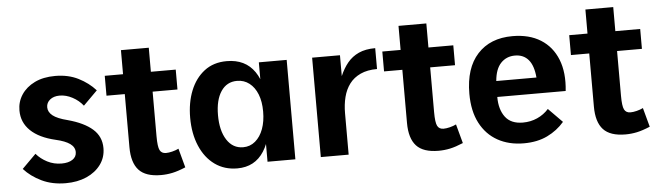

<svg xmlns="http://www.w3.org/2000/svg" viewBox="-43 -782 3305 962"><g transform="rotate(-5 1609.0 -300.5)"><path d="M115 -141Q137 -115 170 -98Q203 -81 242 -81Q276 -81 296.5 -94.5Q317 -108 317 -132Q317 -157 293.5 -174Q270 -191 222 -202Q140 -221 97 -262.5Q54 -304 54 -364Q54 -408 77.5 -443.5Q101 -479 144 -500Q187 -521 247 -521Q313 -521 363.5 -495.5Q414 -470 449 -431L378 -360Q357 -387 325 -404Q293 -421 261 -421Q231 -421 212.5 -406Q194 -391 194 -368Q194 -344 216.5 -326Q239 -308 291 -295Q372 -273 414.5 -235.5Q457 -198 457 -140Q457 -93 430.5 -57Q404 -21 358.5 -1Q313 19 254 19Q186 19 133 -6.5Q80 -32 45 -71Z M857 -8Q819 8 790.5 14Q762 20 733 20Q656 20 621.5 -17.5Q587 -55 587 -133V-621H727V-175Q727 -123 736 -105.5Q745 -88 767 -88Q781 -88 799 -92.5Q817 -97 831 -104ZM495 -500H852V-400H495Z M1117 20Q1052 20 1004 -14.5Q956 -49 929.5 -111Q903 -173 903 -253Q903 -329 927 -389Q951 -449 997 -484.5Q1043 -520 1110 -520Q1203 -520 1250 -452Q1297 -384 1297 -253Q1297 -124 1251 -52Q1205 20 1117 20ZM1155 -83Q1190 -83 1216 -105Q1242 -127 1256 -165Q1270 -203 1270 -253Q1270 -303 1255.5 -339.5Q1241 -376 1214.5 -396.5Q1188 -417 1153 -417Q1101 -417 1072 -373.5Q1043 -330 1043 -254Q1043 -176 1073 -129.5Q1103 -83 1155 -83ZM1270 0V-500H1410V0Z M1538 -500H1678V-395Q1694 -433 1717 -461Q1740 -489 1774 -504.5Q1808 -520 1857 -520V-415Q1808 -415 1773.5 -399Q1739 -383 1718 -355Q1697 -327 1687.5 -289.5Q1678 -252 1678 -208V0H1538Z M2253 -8Q2215 8 2186.5 14Q2158 20 2129 20Q2052 20 2017.5 -17.5Q1983 -55 1983 -133V-621H2123V-175Q2123 -123 2132 -105.5Q2141 -88 2163 -88Q2177 -88 2195 -92.5Q2213 -97 2227 -104ZM1891 -500H2248V-400H1891Z M2558 20Q2483 20 2426.5 -11.5Q2370 -43 2338.5 -103.5Q2307 -164 2307 -251Q2307 -380 2371 -450Q2435 -520 2547 -520Q2631 -520 2688.5 -484Q2746 -448 2772.5 -381.5Q2799 -315 2789 -223H2445Q2445 -160 2473.5 -122Q2502 -84 2562 -84Q2601 -84 2634.5 -99Q2668 -114 2692 -141L2762 -70Q2727 -29 2676.5 -4.5Q2626 20 2558 20ZM2447 -303H2649Q2644 -363 2619 -392.5Q2594 -422 2551 -422Q2508 -422 2480 -392.5Q2452 -363 2447 -303Z M3193 -8Q3155 8 3126.5 14Q3098 20 3069 20Q2992 20 2957.5 -17.5Q2923 -55 2923 -133V-621H3063V-175Q3063 -123 3072 -105.5Q3081 -88 3103 -88Q3117 -88 3135 -92.5Q3153 -97 3167 -104ZM2831 -500H3188V-400H2831Z"/></g></svg>

Font: Moderustic SemiBold
Style: Regular
Weight: 600
Designer: Tural Alisoy
Foundry: TAFT Foundry
Version: Version 2.120